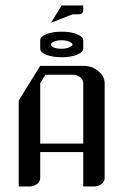

<svg xmlns="http://www.w3.org/2000/svg" viewBox="-20 -677 448 697"><path d="M165 -594.2 204.1 -657.2H282.2V-641.1Q282.2 -625 263.2 -625H243.2ZM47.9 0V-312L126 -438H282.2Q314.5 -438 336.9 -418.9Q359.9 -399.9 359.9 -375V-30.8Q359.9 -16.6 348.1 -8.8Q336.4 0 320.8 0H282.2V-125H126V-30.8Q126 -17.1 113.8 -8.8Q102.1 0 86.9 0ZM126 -155.8H282.2V-375Q282.2 -388.2 270.5 -397Q258.8 -405.8 243.2 -405.8H145L126 -375ZM126 -500V-530.8Q126 -544.4 148.4 -553.2Q170.9 -562 203.6 -562Q236.3 -562 258.8 -553.2Q282.2 -543.9 282.2 -530.8V-500Q282.2 -487.3 258.8 -478Q235.8 -469.2 203.6 -469.2Q171.4 -469.2 148.4 -478Q126 -486.8 126 -500ZM165 -515.1Q165 -508.8 175.8 -504.4Q186.5 -500 203.1 -500Q219.7 -500 231 -504.9Q243.2 -510.3 243.2 -516.1Q243.2 -520.5 231 -525.9Q219.7 -530.8 203.1 -530.8Q186 -530.8 175.8 -525.9Q165 -521 165 -515.1Z"/></svg>

Font: Hhenum
Style: Regular
Weight: 400
Designer: T. Christopher White
Version: Version 1.0